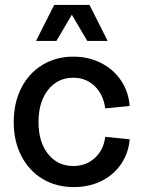

<svg xmlns="http://www.w3.org/2000/svg" viewBox="-20 -747 585 783"><path d="M36 -249Q36 -327 66.5 -387.5Q97 -448 152.5 -482Q208 -516 279 -516Q341 -516 391.5 -490.5Q442 -465 473 -419.5Q504 -374 509 -315L409 -305Q402 -361 366.5 -395.5Q331 -430 279 -430Q215 -430 176 -380.5Q137 -331 137 -249Q137 -168 176 -119Q215 -70 279 -70Q331 -70 367 -103Q403 -136 409 -189L509 -179Q504 -122 473.5 -77.5Q443 -33 393 -8.5Q343 16 281 16Q209 16 153.5 -17.5Q98 -51 67 -111Q36 -171 36 -249ZM345 -727 419 -580H336L273 -687L210 -580H127L201 -727Z"/></svg>

Font: MedMera Sans Display
Style: Regular
Weight: 500
Designer: Kasper Nordkvist
Foundry: UNCUT.wtf
Version: Version 1.300